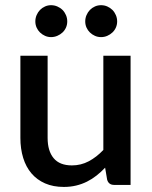

<svg xmlns="http://www.w3.org/2000/svg" viewBox="-20 -730 601 758"><path d="M495.5 -510V0H430.5Q409 0 403 -20.5L395 -68Q379 -51 361.2 -37Q343.5 -23 323.5 -13Q303.5 -3 280.8 2.5Q258 8 232 8Q190 8 158 -6Q126 -20 104.2 -45.5Q82.5 -71 71.5 -106.8Q60.5 -142.5 60.5 -185.5V-510H168V-185.5Q168 -134 191.8 -105.5Q215.5 -77 264 -77Q299.5 -77 330.2 -93.2Q361 -109.5 388 -138V-510ZM245.5 -645.5Q245.5 -632.5 240.5 -621.2Q235.5 -610 226.8 -601.8Q218 -593.5 206.2 -588.5Q194.5 -583.5 181.5 -583.5Q169 -583.5 157.8 -588.5Q146.5 -593.5 138 -601.8Q129.5 -610 124.5 -621.2Q119.5 -632.5 119.5 -645.5Q119.5 -658.5 124.5 -670.2Q129.5 -682 138 -690.8Q146.5 -699.5 157.8 -704.5Q169 -709.5 181.5 -709.5Q194.5 -709.5 206.2 -704.5Q218 -699.5 226.8 -690.8Q235.5 -682 240.5 -670.2Q245.5 -658.5 245.5 -645.5ZM442.5 -645.5Q442.5 -632.5 437.5 -621.2Q432.5 -610 423.8 -601.8Q415 -593.5 403.5 -588.5Q392 -583.5 379 -583.5Q366 -583.5 354.8 -588.5Q343.5 -593.5 335 -601.8Q326.5 -610 321.5 -621.2Q316.5 -632.5 316.5 -645.5Q316.5 -658.5 321.5 -670.2Q326.5 -682 335 -690.8Q343.5 -699.5 354.8 -704.5Q366 -709.5 379 -709.5Q392 -709.5 403.5 -704.5Q415 -699.5 423.8 -690.8Q432.5 -682 437.5 -670.2Q442.5 -658.5 442.5 -645.5Z"/></svg>

Font: LatoLatin Semibold
Style: Regular
Weight: 600
Designer: Lukasz Dziedzic with Adam Twardoch and Botio Nikoltchev
Foundry: tyPoland Lukasz Dziedzic
Version: Version 2.015; 2015-08-06; http://www.latofonts.com/